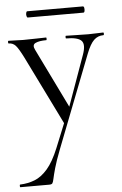

<svg xmlns="http://www.w3.org/2000/svg" viewBox="-57 -550 547 864"><g transform="rotate(-5 216.5 -118.0)"><path d="M176.4 113.8 226.8 -10.2 227.2 18.4 69.2 -303Q47.2 -347 34.7 -360.5Q22.2 -374 3.4 -374Q1.2 -374 1.2 -380Q1.2 -386 3.4 -386Q19.4 -386 36.7 -385Q54 -384 70 -384Q102.8 -384 127.8 -385Q152.8 -386 173.2 -386Q175.4 -386 175.4 -380Q175.4 -374 173.2 -374Q141.4 -374 124.6 -366Q107.8 -358 119.6 -335L257 -53.4L232 -15.2L332 -294.4Q348.2 -339.4 332.1 -356.7Q316 -374 263 -374Q261 -374 261 -380Q261 -386 263 -386Q287 -386 308.5 -385Q330 -384 364 -384Q385.6 -384 399.1 -385Q412.6 -386 431.4 -386Q434.2 -386 434.2 -380Q434.2 -374 431.4 -374Q406.2 -374 388.5 -357Q370.8 -340 354.2 -297.4L191.8 120Q171.6 172 162.9 203.5Q154.2 235 151.1 250Q148 265 144.6 270Q141.2 275 130.2 275H-0.2Q-2.4 275 -2.4 269Q-2.4 263 -0.2 263Q35 261.8 65.7 249.8Q96.4 237.8 124 206Q151.6 174.2 176.4 113.8ZM99.4 -482.8Q95.8 -482.8 94.1 -489.9Q92.4 -497 94.1 -504Q95.8 -511 99.4 -511H350.4Q355 -511 356.3 -504Q357.6 -497 356.3 -489.9Q355 -482.8 350.4 -482.8Z"/></g></svg>

Font: Cormorant Infant Light
Style: Regular
Weight: 300
Designer: Christian Thalmann (Catharsis Fonts)
Foundry: Catharsis Fonts
Version: Version 4.001